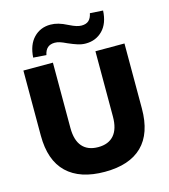

<svg xmlns="http://www.w3.org/2000/svg" viewBox="-134 -1040 1016 1156"><g transform="rotate(-15 374.0 -462.0)"><path d="M376 11Q222 11 140.5 -67Q59 -145 59 -300V-705H243V-298Q243 -221 277 -182Q311 -143 376 -143Q440 -143 474 -182Q508 -221 508 -298V-705H689V-300Q689 -145 609.5 -67Q530 11 376 11ZM217 -759 136 -765Q141 -844 182.5 -887Q224 -930 287 -930Q311 -930 336 -923Q361 -916 392 -900Q420 -886 437.5 -881Q455 -876 468 -876Q497 -876 513 -890.5Q529 -905 535 -935L616 -930Q612 -850 570 -807.5Q528 -765 465 -765Q440 -765 415 -773Q390 -781 358 -795Q331 -808 315 -813Q299 -818 284 -818Q256 -818 239.5 -803.5Q223 -789 217 -759Z"/></g></svg>

Font: Nunito Sans 12pt Black
Style: Regular
Weight: 900
Designer: Vernon Adams
Foundry: Vernon Adams
Version: Version 3.101;gftools[0.9.27]